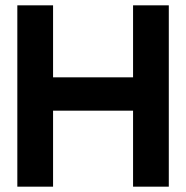

<svg xmlns="http://www.w3.org/2000/svg" viewBox="-20 -700 698 720"><path d="M45 -680H179V-410H479V-680H613V0H479V-285H179V0H45Z"/></svg>

Font: CyStack Display
Style: Bold
Weight: 700
Designer: Weizhong Zhang
Foundry: 本地遙控
Version: Version 1.000;Glyphs 3.1.2 (3151)